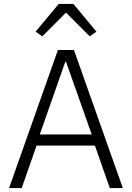

<svg xmlns="http://www.w3.org/2000/svg" viewBox="-20 -951 667 971"><path d="M193.8 -767.1 160.2 -791 276.9 -931.2H351.1L467.8 -791L434.1 -767.1L314 -887.2ZM25.9 0 272.9 -698.2H354L601.1 0H535.2L460 -214.8H165L89.8 0ZM181.2 -271H443.8L314 -638.2H310.1Z"/></svg>

Font: Anuphan Light
Style: Regular
Weight: 300
Designer: Mike Abbink, Paul van der Laan, Pieter van Rosmalen, Mint Tantisuwanna
Foundry: Bold Monday; Cadson Demak
Version: Version 3.002;hotconv 1.0.109;makeotfexe 2.5.65596